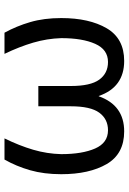

<svg xmlns="http://www.w3.org/2000/svg" viewBox="122 -690 579 864"><g transform="rotate(-90 412.0 -258.5)"><path d="M220.7 -528.3Q188 -461.4 169.7 -399.2Q151.4 -336.9 149.9 -272.9Q149.9 -178.2 175.3 -120.4Q200.7 -62.5 257.3 -62.5Q307.6 -62.5 336.4 -101.8Q365.2 -141.1 365.2 -230V-376H456.5V-230Q456.5 -141.1 485.1 -101.8Q513.7 -62.5 564.5 -62.5Q620.6 -62.5 646.2 -120.1Q671.9 -177.7 671.9 -272.9Q669.9 -336.9 651.6 -399.2Q633.3 -461.4 601.1 -528.3H696.3Q726.1 -474.1 744.1 -412.4Q762.2 -350.6 762.2 -272.9Q762.2 -147 716.3 -68.4Q670.4 10.3 569.3 10.3Q510.3 10.3 470.7 -18.3Q431.2 -46.9 411.6 -104H410.2Q390.1 -46.9 350.6 -18.3Q311 10.3 252.4 10.3Q150.9 10.3 105.2 -68.4Q59.6 -147 59.6 -272.9Q59.6 -350.6 77.4 -412.8Q95.2 -475.1 125.5 -528.3Z"/></g></svg>

Font: Roboto Web
Style: Regular
Weight: 400
Designer: Google
Version: Version 1.200310; 2013